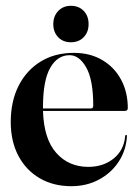

<svg xmlns="http://www.w3.org/2000/svg" viewBox="-20 -631 477 661"><path d="M420 -258.5Q420 -249 408.5 -249H128Q131 -152.5 173.8 -104.5Q216.5 -56.5 284 -56.5Q335.5 -56.5 371.2 -85.2Q407 -114 411 -163Q411.5 -166.5 414 -166.5Q417.5 -166.5 417 -162Q414 -112.5 388.2 -73.8Q362.5 -35 320.2 -12.5Q278 10 225.5 10Q163.5 10 116.5 -17.5Q69.5 -45 43.2 -94.8Q17 -144.5 17 -211Q17 -282 44 -335.5Q71 -389 119.8 -419Q168.5 -449 234 -449Q290.5 -449 332.2 -424.2Q374 -399.5 397 -356.5Q420 -313.5 420 -258.5ZM128 -262.5Q128 -260 128 -257.5H292.5Q301 -257.5 301 -267Q301 -356 277 -398.5Q253 -441 219.5 -441Q177.5 -441 152.8 -397.2Q128 -353.5 128 -262.5ZM224 -485.5Q197 -485.5 180.2 -503Q163.5 -520.5 163.5 -548Q163.5 -575.5 180.5 -593.2Q197.5 -611 224 -611Q251.5 -611 268.2 -593.5Q285 -576 285 -548Q285 -520.5 268.2 -503Q251.5 -485.5 224 -485.5Z"/></svg>

Font: Fraunces 144pt S000 SemiBold
Style: Regular
Weight: 600
Version: Version 1.000; ttfautohint (v1.8.3)